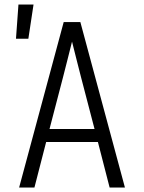

<svg xmlns="http://www.w3.org/2000/svg" viewBox="-20 -833 640 853"><path d="M65 0 263 -735H337L535 0H467L415 -202H185L133 0ZM200 -260H400L340 -490Q330 -529 320 -568.5Q310 -608 300 -648Q290 -608 280 -568.5Q270 -529 260 -490ZM51 -661 62 -813H129L106 -661Z"/></svg>

Font: Iosevka Light Extended
Style: Regular
Weight: 300
Width: 7
Monospace: yes
Designer: Belleve Invis
Foundry: Belleve Invis
Version: Version 32.5.0; ttfautohint (v1.8.4)